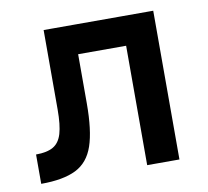

<svg xmlns="http://www.w3.org/2000/svg" viewBox="-64 -588 713 658"><g transform="rotate(-10 293.0 -259.0)"><path d="M28.3 0V-102.1Q66.4 -102.1 88.1 -114.5Q109.9 -127 118.9 -157.2Q127.9 -187.5 127.9 -241.2V-517.6H230V-244.6Q230 -150.4 211.9 -97.2Q193.8 -43.9 149.7 -22Q105.5 0 28.3 0ZM397 0V-517.6H509.3V0ZM153.3 -415.5V-517.6H491.2V-415.5Z"/></g></svg>

Font: Cascadia Mono Medium
Style: Regular
Weight: 500
Monospace: yes
Designer: Aaron Bell
Foundry: Saja Typeworks
Version: Version 2407.024